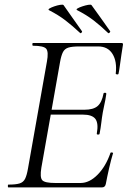

<svg xmlns="http://www.w3.org/2000/svg" viewBox="-20 -811 554 831"><path d="M16 0Q14 0 14 -6Q14 -12 16 -12Q48 -12 64.5 -17Q81 -22 88.5 -37Q96 -52 101 -81L183 -544Q191 -587 180 -600Q169 -613 123 -613Q120 -613 120 -619Q120 -625 123 -625H506Q514 -625 512 -616Q509 -598 505.5 -574.5Q502 -551 499 -528.5Q496 -506 493 -492Q492 -488 486 -489Q480 -490 481 -493Q487 -545 467 -577.5Q447 -610 405 -610H323Q292 -610 276 -605Q260 -600 252.5 -585.5Q245 -571 240 -543L159 -85Q152 -43 163 -31Q174 -19 219 -19H329Q367 -19 402.5 -55Q438 -91 458 -149Q459 -152 465 -151Q471 -150 469 -147Q461 -121 452.5 -84Q444 -47 438 -15Q435 0 422 0ZM411 -232Q410 -228 404 -228.5Q398 -229 399 -233Q407 -277 393 -296Q379 -315 338 -315H174L177 -336H345Q384 -336 402.5 -352Q421 -368 428 -406Q429 -410 435 -409.5Q441 -409 440 -404Q436 -376 432 -359.5Q428 -343 425 -325Q421 -302 418.5 -280Q416 -258 411 -232ZM447 -669Q416 -699 385.5 -722.5Q355 -746 314 -767Q308 -770 315.5 -774.5Q323 -779 336.5 -783.5Q350 -788 361.5 -790Q373 -792 376 -789Q397 -760 416 -733.5Q435 -707 456 -677Q459 -676 455 -670.5Q451 -665 447 -669ZM326 -669Q294 -699 263.5 -722.5Q233 -746 192 -767Q187 -770 194.5 -774.5Q202 -779 215 -783.5Q228 -788 240 -790Q252 -792 255 -789Q275 -760 294 -733.5Q313 -707 334 -677Q337 -676 333.5 -670.5Q330 -665 326 -669Z"/></svg>

Font: Cormorant
Style: Italic
Weight: 400
Italic angle: -10°
Designer: Christian Thalmann (Catharsis Fonts)
Foundry: Catharsis Fonts
Version: Version 4.000